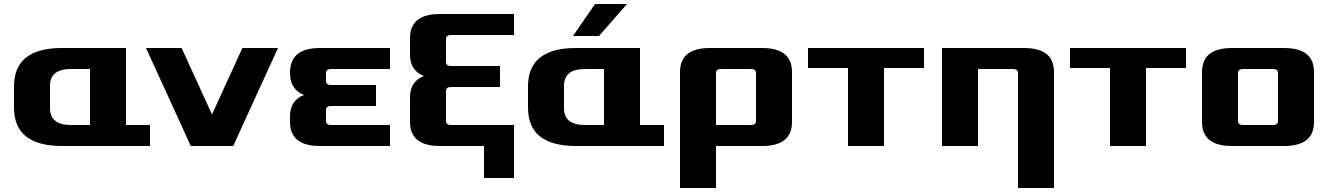

<svg xmlns="http://www.w3.org/2000/svg" viewBox="-20 -730 6650 960"><path d="M50 -192V-298Q50 -490 290 -490H610V-105H730V0H290Q50 0 50 -192ZM230 -189Q230 -105 335 -105H430V-385H335Q230 -385 230 -301Z M710 -490H888L1040 -158L1192 -490H1370L1146 0H934Z M1430 -120V-147Q1430 -229 1500 -255Q1430 -282 1430 -367Q1430 -490 1580 -490H1930V-385H1635Q1610 -385 1610 -365V-325Q1610 -305 1635 -305H1860V-200H1635Q1610 -200 1610 -180V-125Q1610 -105 1635 -105H1930V0H1580Q1430 0 1430 -120Z M2030 -120V-242Q2030 -324 2100 -350Q2030 -376 2030 -458V-540Q2030 -660 2180 -660H2550V-555H2235Q2210 -555 2210 -535V-420Q2210 -400 2235 -400H2480V-295H2235Q2210 -295 2210 -275V-125Q2210 -105 2235 -105H2550V160H2400V0H2180Q2030 0 2030 -120Z M2620 -192V-298Q2620 -490 2860 -490H3180V-105H3300V0H2860Q2620 0 2620 -192ZM2800 -189Q2800 -105 2905 -105H3000V-385H2905Q2800 -385 2800 -301ZM2845 -550 2955 -710H3115L2975 -550Z M3380 210V-370Q3380 -490 3530 -490H3790Q3940 -490 3940 -370V-120Q3940 0 3790 0H3560V210ZM3560 -105H3735Q3760 -105 3760 -125V-365Q3760 -385 3735 -385H3585Q3560 -385 3560 -365Z M4020 -390V-490H4600V-390H4400V0H4220V-390Z M4690 0V-490H5100Q5250 -490 5250 -370V210H5070V-365Q5070 -385 5045 -385H4870V0Z M5330 -390V-490H5910V-390H5710V0H5530V-390Z M5990 -120V-370Q5990 -490 6140 -490H6400Q6550 -490 6550 -370V-120Q6550 0 6400 0H6140Q5990 0 5990 -120ZM6170 -125Q6170 -105 6195 -105H6345Q6370 -105 6370 -125V-365Q6370 -385 6345 -385H6195Q6170 -385 6170 -365Z"/></svg>

Font: Xolonium
Style: Bold
Weight: 700
Designer: Severin Meyer
Version: Version 4.2